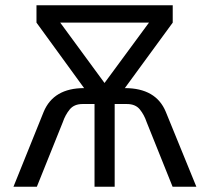

<svg xmlns="http://www.w3.org/2000/svg" viewBox="-20 -710 802 730"><path d="M726.6 0H636.2L537.6 -245.6Q528.3 -273.4 511.7 -293.9Q495.1 -314.5 462.4 -314.5H416V0H339.4V-314.5H293.9Q261.7 -314.5 244.9 -293.7Q228 -272.9 218.8 -245.6L120.1 0H31.2L146 -284.7Q183.6 -375 299.8 -375L118.7 -624V-689.9H636.7V-624L454.6 -375Q573.2 -375 610.4 -284.7ZM377.4 -394.5 546.4 -624H209Z"/></svg>

Font: Acari Sans
Style: Regular
Weight: 400
Designer: Alfredo Marco Pradil and Stefan Peev
Foundry: Hanken Design Co.
Version: Version 1.045;February 4, 2021;FontCreator 13.0.0.2655 64-bi